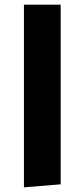

<svg xmlns="http://www.w3.org/2000/svg" viewBox="-20 -588 363 826"><path d="M83 -568H241V205L83 218Z"/></svg>

Font: FiraGOUPP
Style: Bold
Weight: 700
Designer: bBox Type
Foundry: bBox Type GmbH
Version: Version 1.001